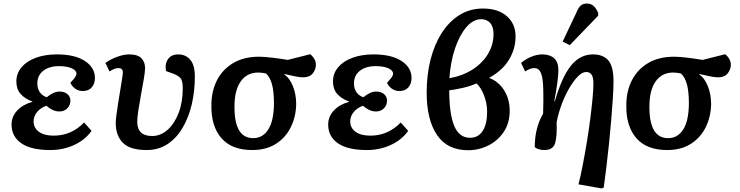

<svg xmlns="http://www.w3.org/2000/svg" viewBox="-20 -830 4163 1080"><path d="M263 14Q155 14 100 -24Q45 -62 45 -129Q45 -175 77.5 -209Q110 -243 162 -257V-259Q119 -275 95.5 -302Q72 -329 72 -372Q72 -417 101 -451.5Q130 -486 181.5 -505Q233 -524 300 -524Q401 -524 457.5 -487Q514 -450 514 -391Q514 -360 496.5 -339Q479 -318 445 -318Q422 -318 403.5 -331Q385 -344 376 -364Q395 -385 402.5 -395.5Q410 -406 410 -416Q410 -434 383 -446Q356 -458 312 -458Q257 -458 223.5 -432Q190 -406 190 -360Q190 -332 204 -311.5Q218 -291 243 -283Q258 -296 277 -305.5Q296 -315 314 -315Q343 -315 359.5 -300.5Q376 -286 376 -264Q376 -238 358.5 -220.5Q341 -203 314 -203Q293 -203 275 -212Q257 -221 241 -235Q210 -225 189.5 -201Q169 -177 169 -147Q169 -111 198.5 -89Q228 -67 282 -67Q382 -67 453 -141L495 -94Q458 -42 396 -14Q334 14 263 14Z M805 14Q712 14 671.5 -26.5Q631 -67 631 -139Q631 -154 635 -184.5Q639 -215 645 -252.5Q651 -290 657 -326Q663 -362 667 -388.5Q671 -415 671 -423Q671 -447 645 -447Q625 -447 596 -428L573 -476Q600 -496 638 -510Q676 -524 706 -524Q755 -524 775.5 -502.5Q796 -481 796 -447Q796 -426 789 -386Q782 -346 773.5 -299.5Q765 -253 758.5 -211Q752 -169 752 -145Q752 -65 836 -65Q884 -65 923 -100Q962 -135 985 -195.5Q1008 -256 1008 -334Q1008 -374 996.5 -389Q985 -404 951 -417L914 -430Q906 -469 924.5 -496.5Q943 -524 982 -524Q1025 -524 1050.5 -493.5Q1076 -463 1076 -400Q1076 -317 1058.5 -242.5Q1041 -168 1006.5 -110Q972 -52 921.5 -19Q871 14 805 14Z M1399 14Q1283 14 1225 -53.5Q1167 -121 1169 -238Q1169 -317 1200.5 -378.5Q1232 -440 1292 -475.5Q1352 -511 1438 -511Q1466 -511 1512 -505.5Q1558 -500 1598 -493L1725 -525Q1742 -511 1749.5 -496Q1757 -481 1757 -466Q1757 -440 1739.5 -417.5Q1722 -395 1685 -395Q1667 -395 1640 -400.5Q1613 -406 1579 -414V-412Q1609 -391 1627.5 -345.5Q1646 -300 1646 -245Q1645 -175 1616.5 -116Q1588 -57 1533 -21.5Q1478 14 1399 14ZM1404 -53Q1458 -53 1489 -101.5Q1520 -150 1521 -247Q1521 -315 1510 -355.5Q1499 -396 1477 -416Q1466 -419 1454 -420.5Q1442 -422 1433 -422Q1370 -422 1335 -373.5Q1300 -325 1299 -237Q1296 -53 1404 -53Z M2044 14Q1936 14 1881 -24Q1826 -62 1826 -129Q1826 -175 1858.5 -209Q1891 -243 1943 -257V-259Q1900 -275 1876.5 -302Q1853 -329 1853 -372Q1853 -417 1882 -451.5Q1911 -486 1962.5 -505Q2014 -524 2081 -524Q2182 -524 2238.5 -487Q2295 -450 2295 -391Q2295 -360 2277.5 -339Q2260 -318 2226 -318Q2203 -318 2184.5 -331Q2166 -344 2157 -364Q2176 -385 2183.5 -395.5Q2191 -406 2191 -416Q2191 -434 2164 -446Q2137 -458 2093 -458Q2038 -458 2004.5 -432Q1971 -406 1971 -360Q1971 -332 1985 -311.5Q1999 -291 2024 -283Q2039 -296 2058 -305.5Q2077 -315 2095 -315Q2124 -315 2140.5 -300.5Q2157 -286 2157 -264Q2157 -238 2139.5 -220.5Q2122 -203 2095 -203Q2074 -203 2056 -212Q2038 -221 2022 -235Q1991 -225 1970.5 -201Q1950 -177 1950 -147Q1950 -111 1979.5 -89Q2009 -67 2063 -67Q2163 -67 2234 -141L2276 -94Q2239 -42 2177 -14Q2115 14 2044 14Z M2613 15Q2496 15 2438 -71Q2380 -157 2380 -309Q2380 -408 2401.5 -493.5Q2423 -579 2464.5 -644Q2506 -709 2564.5 -745.5Q2623 -782 2697 -782Q2782 -782 2831 -739Q2880 -696 2880 -625Q2880 -555 2843 -494Q2806 -433 2731 -392Q2784 -372 2815.5 -322.5Q2847 -273 2847 -207Q2847 -138 2814 -88.5Q2781 -39 2727.5 -12Q2674 15 2613 15ZM2508 -390Q2585 -404 2640.5 -440.5Q2696 -477 2726 -528.5Q2756 -580 2756 -638Q2756 -680 2737 -701Q2718 -722 2687 -722Q2642 -722 2603.5 -677.5Q2565 -633 2539.5 -557.5Q2514 -482 2508 -390ZM2624 -55Q2671 -55 2695.5 -94Q2720 -133 2720 -200Q2720 -249 2702.5 -294Q2685 -339 2660 -361Q2631 -347 2587 -336.5Q2543 -326 2507 -322Q2507 -189 2535 -122Q2563 -55 2624 -55Z M3365 230 3234 207Q3246 160 3258 98Q3270 36 3281 -30.5Q3292 -97 3300 -160Q3308 -223 3313 -275.5Q3318 -328 3318 -360Q3318 -394 3308 -409.5Q3298 -425 3277 -425Q3255 -425 3230.5 -400Q3206 -375 3182 -334Q3158 -293 3139.5 -243.5Q3121 -194 3111 -143Q3114 -66 3103 -26Q3092 14 3041 14Q3023 14 3008 8.5Q2993 3 2988 -3Q2988 -110 3035 -191Q3036 -235 3036.5 -265.5Q3037 -296 3036 -321Q3035 -388 3023.5 -417.5Q3012 -447 2986 -447Q2962 -447 2934 -428L2911 -476Q2937 -498 2969 -511Q3001 -524 3030 -524Q3072 -524 3096.5 -503Q3121 -482 3121 -434Q3121 -385 3098 -261L3101 -260Q3140 -396 3191 -460Q3242 -524 3316 -524Q3373 -524 3402 -490Q3431 -456 3431 -373Q3431 -337 3427.5 -281.5Q3424 -226 3418.5 -160Q3413 -94 3406 -24.5Q3399 45 3391 109.5Q3383 174 3376 225ZM3185 -576 3145 -596 3223 -761Q3234 -788 3247 -799Q3260 -810 3281 -810Q3304 -810 3319 -796.5Q3334 -783 3345 -757V-742Z M3733 14Q3617 14 3559 -53.5Q3501 -121 3503 -238Q3503 -317 3534.5 -378.5Q3566 -440 3626 -475.5Q3686 -511 3772 -511Q3800 -511 3846 -505.5Q3892 -500 3932 -493L4059 -525Q4076 -511 4083.5 -496Q4091 -481 4091 -466Q4091 -440 4073.5 -417.5Q4056 -395 4019 -395Q4001 -395 3974 -400.5Q3947 -406 3913 -414V-412Q3943 -391 3961.5 -345.5Q3980 -300 3980 -245Q3979 -175 3950.5 -116Q3922 -57 3867 -21.5Q3812 14 3733 14ZM3738 -53Q3792 -53 3823 -101.5Q3854 -150 3855 -247Q3855 -315 3844 -355.5Q3833 -396 3811 -416Q3800 -419 3788 -420.5Q3776 -422 3767 -422Q3704 -422 3669 -373.5Q3634 -325 3633 -237Q3630 -53 3738 -53Z"/></svg>

Font: Literata 12pt SemiBold
Style: Italic
Weight: 600
Italic angle: -2°
Designer: Latin by Veronika Burian and Jose Scaglione. Greek by Irene Vlachou. Cyrillic by Vera Evstafieva
Foundry: TypeTogether
Version: Version 3.002